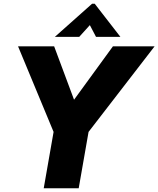

<svg xmlns="http://www.w3.org/2000/svg" viewBox="-20 -1012 851 1032"><path d="M403 0H215L268 -303L77 -763H271L378 -476L587 -763H811L456 -303ZM406 -814H275L475 -992H489L627 -814H496L463 -877Z"/></svg>

Font: Open Sauce One Black Italic
Style: Regular
Weight: 900
Italic angle: -10°
Designer: Alfredo Marco Pradil
Foundry: Creative Sauce Fz LLC
Version: Version 1.477